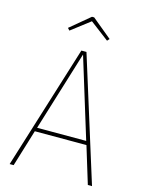

<svg xmlns="http://www.w3.org/2000/svg" viewBox="-128 -945 766 1020"><g transform="rotate(15 254.5 -434.5)"><path d="M458 0 396 -203H112L50 0H28L240 -681H268L481 0ZM119 -224H389L254 -663ZM151 -767 140 -779 248 -869H260L369 -779L358 -767L254 -846Z"/></g></svg>

Font: Fira Sans Condensed Thin
Style: Regular
Weight: 250
Width: 3
Designer: Carrois Corporate & Edenspiekermann AG
Foundry: Carrois Corporate GbR & Edenspiekermann AG
Version: Version 4.203